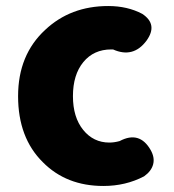

<svg xmlns="http://www.w3.org/2000/svg" viewBox="-20 -603 577 637"><path d="M323 14Q200 14 122 -65Q40 -146 40 -284Q40 -421 130 -504Q214 -583 339 -583Q403 -583 452 -557Q505 -522 466 -468Q422 -409 355 -439Q352 -439 349 -439Q291 -439 256.5 -397Q222 -355 222 -284Q222 -214 256 -172Q290 -130 343 -130Q359 -130 377 -135Q443 -170 480 -105Q494 -80 488 -57.5Q482 -35 458 -18Q397 14 323 14Z"/></svg>

Font: GenSenRounded TW H
Style: Regular
Weight: 900
Version: Version 1.501;PS 1;hotconv 16.6.51;makeotf.lib2.5.65220